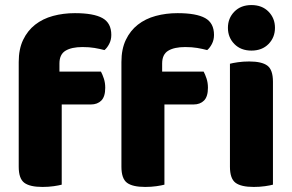

<svg xmlns="http://www.w3.org/2000/svg" viewBox="-20 -731 1155 759"><path d="M215 -448H379Q385 -437 390.5 -420.5Q396 -404 396 -384Q396 -349 380.5 -333.5Q365 -318 339 -318H224V-1Q213 2 192.5 5Q172 8 148 8Q98 8 76 -8.5Q54 -25 54 -72V-486Q54 -537 71.5 -573.5Q89 -610 119 -633.5Q149 -657 189.5 -668Q230 -679 276 -679Q350 -679 385 -659.5Q420 -640 420 -593Q420 -573 411.5 -557Q403 -541 393 -533Q374 -538 353.5 -541.5Q333 -545 306 -545Q263 -545 239 -530.5Q215 -516 215 -480ZM621 -448H785Q791 -437 796.5 -420.5Q802 -404 802 -384Q802 -349 786.5 -333.5Q771 -318 745 -318H630V-1Q619 2 598.5 5Q578 8 554 8Q504 8 482 -8.5Q460 -25 460 -72V-486Q460 -537 477.5 -573.5Q495 -610 525 -633.5Q555 -657 595.5 -668Q636 -679 682 -679Q756 -679 791 -659.5Q826 -640 826 -593Q826 -573 817.5 -557Q809 -541 799 -533Q780 -538 759.5 -541.5Q739 -545 712 -545Q669 -545 645 -530.5Q621 -516 621 -480ZM889 -479Q900 -482 920.5 -485Q941 -488 965 -488Q1015 -488 1037 -471.5Q1059 -455 1059 -408V-1Q1048 2 1027.5 5Q1007 8 983 8Q933 8 911 -8.5Q889 -25 889 -72ZM881 -621Q881 -659 906.5 -685Q932 -711 974 -711Q1016 -711 1041.5 -685Q1067 -659 1067 -621Q1067 -583 1041.5 -557Q1016 -531 974 -531Q932 -531 906.5 -557Q881 -583 881 -621Z"/></svg>

Font: Baloo 2 ExtraBold
Style: Regular
Weight: 800
Designer: Sarang Kulkarni and Ek Type
Foundry: Ek Type
Version: Version 1.640;hotconv 1.0.111;makeotfexe 2.5.65597; ttfautoh